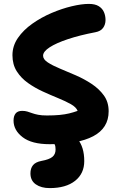

<svg xmlns="http://www.w3.org/2000/svg" viewBox="-20 -730 612 984"><path d="M234.8 9Q142.8 9 96.1 -26.8Q49.4 -62.6 49.4 -112Q49.4 -135.2 60 -148.5Q70.6 -161.8 93.6 -161.8Q108.6 -161.8 120.1 -158.3Q131.6 -154.8 144.8 -150Q158 -145.2 175.9 -141.7Q193.8 -138.2 220.4 -138.2Q258 -138.2 285.5 -140.9Q313 -143.6 334.5 -148.8Q356 -154 377.8 -161.8Q370.4 -180.8 343.3 -196.1Q316.2 -211.4 278 -227Q239.8 -242.6 199.3 -261.1Q158.8 -279.6 123.4 -304.7Q88 -329.8 65.9 -364.6Q43.8 -399.4 43.8 -447Q43.8 -495 71.9 -535.7Q100 -576.4 146 -608.8Q192 -641.2 244.7 -663.6Q297.4 -686 347.9 -698Q398.4 -710 435.4 -710Q467.2 -710 485.9 -698.4Q504.6 -686.8 512.7 -668.1Q520.8 -649.4 520.8 -627.4Q520.8 -604.4 508.4 -587.1Q496 -569.8 468.6 -564.8Q388.6 -549.6 328.1 -529.4Q267.6 -509.2 234.2 -487.4Q200.8 -465.6 200.8 -444.4Q200.8 -425.8 225.2 -409.9Q249.6 -394 287.8 -378.2Q326 -362.4 368.8 -343.8Q411.6 -325.2 449.8 -299.9Q488 -274.6 512.4 -240.8Q536.8 -207 536.8 -159.8Q536.8 -116.2 516.8 -84.3Q496.8 -52.4 457.7 -31.8Q418.6 -11.2 362.7 -1.1Q306.8 9 234.8 9ZM234.6 234Q191 234 163.5 214.8Q136 195.6 136 158.4Q136 132.8 149.1 116.6Q162.2 100.4 192.8 94.6Q232.4 87.4 248.6 74Q264.8 60.6 264.8 36.2Q264.8 19.6 260.7 11.2Q256.6 2.8 251.6 -2.1Q246.6 -7 242.5 -12.6Q238.4 -18.2 238.4 -29Q238.4 -40 249.4 -49.7Q260.4 -59.4 284.4 -59.4Q342.6 -59.4 377.2 -18.1Q411.8 23.2 411.8 95.6Q411.8 159.6 364.8 196.8Q317.8 234 234.6 234Z"/></svg>

Font: Shantell Sans Light
Style: Regular
Weight: 300
Designer: Stephen Nixon, Anya Danilova, Shantell Martin
Foundry: Arrow Type
Version: Version 1.011;[c5ecc13dd]